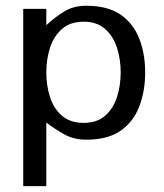

<svg xmlns="http://www.w3.org/2000/svg" viewBox="-20 -465 561 658"><path d="M393.6 -216.8Q393.6 -171.9 380.9 -132.3Q368.2 -92.8 340.3 -68.4Q312.5 -43.9 266.6 -43.9Q220.7 -43.9 192.4 -68.4Q164.1 -92.8 151.4 -132.3Q138.7 -171.9 138.7 -216.8Q138.7 -261.7 151.4 -301.3Q164.1 -340.8 192.4 -365.7Q220.7 -390.6 266.6 -390.6Q312.5 -390.6 340.3 -365.7Q368.2 -340.8 380.9 -301.3Q393.6 -261.7 393.6 -216.8ZM477.5 -216.8Q477.5 -280.3 457.5 -332Q437.5 -383.8 393.6 -414.6Q349.6 -445.3 275.4 -445.3Q232.4 -445.3 201.2 -426.3Q169.9 -407.2 138.7 -378.9V-434.6H59.6V172.9H138.7V-44.9Q167 -23.4 199.7 -4.9Q232.4 13.7 275.4 13.7Q349.6 13.7 393.6 -17.1Q437.5 -47.9 457.5 -100.6Q477.5 -153.3 477.5 -216.8Z"/></svg>

Font: Namkio Khamti
Style: Regular
Weight: 400
Designer: Debbi Hosken
Foundry: SIL International
Version: Version 3.917